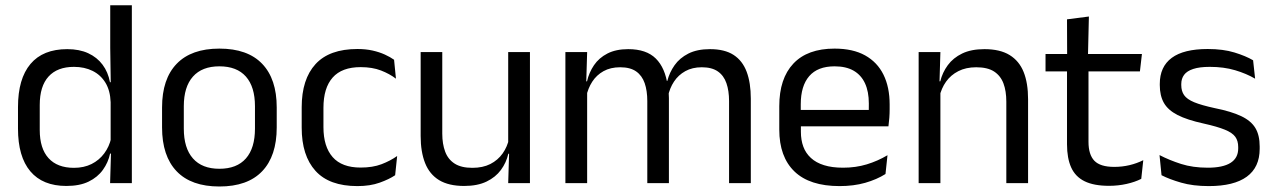

<svg xmlns="http://www.w3.org/2000/svg" viewBox="-20 -682 4744 715"><path d="M227 10.5Q139 10.5 93 -44Q47 -98.5 47 -203V-283.5Q47 -388.5 93.5 -443.8Q140 -499 230.5 -499Q275.5 -499 308.5 -483.8Q341.5 -468.5 362 -441Q382.5 -413.5 389.5 -376H416L392 -301.5Q390.5 -344.5 372.8 -373.8Q355 -403 324.8 -418Q294.5 -433 255.5 -433Q193.5 -433 160.8 -397Q128 -361 128 -291V-198Q128 -129 160.8 -93Q193.5 -57 255.5 -57Q292.5 -57 321 -71.2Q349.5 -85.5 368.2 -110.8Q387 -136 394 -168L414 -110H390Q383 -77 363.2 -49.5Q343.5 -22 310.2 -5.8Q277 10.5 227 10.5ZM390 0 393.5 -118 392 -144V-348L392.5 -365L390.5 -503.5V-662.5H471V0Z M797 12.5Q692 12.5 637.8 -44.2Q583.5 -101 583.5 -207.5V-282Q583.5 -388 638 -444.5Q692.5 -501 797 -501Q902 -501 956.2 -444.5Q1010.5 -388 1010.5 -282V-207.5Q1010.5 -101 956.2 -44.2Q902 12.5 797 12.5ZM797 -53.5Q862 -53.5 895.8 -92Q929.5 -130.5 929.5 -203V-286.5Q929.5 -358.5 895.8 -396.8Q862 -435 797 -435Q732.5 -435 698.5 -396.8Q664.5 -358.5 664.5 -286.5V-203Q664.5 -130.5 698.5 -92Q732.5 -53.5 797 -53.5Z M1311 11Q1206 11 1154.8 -45.8Q1103.5 -102.5 1103.5 -206.5V-282.5Q1103.5 -387 1155 -443.2Q1206.5 -499.5 1311 -499.5Q1342 -499.5 1367.5 -493.8Q1393 -488 1413.2 -478.8Q1433.5 -469.5 1447.5 -459.5L1454.5 -389Q1431 -407 1398.8 -419.5Q1366.5 -432 1323 -432Q1253 -432 1218.8 -393.2Q1184.5 -354.5 1184.5 -280.5V-208.5Q1184.5 -136 1218.8 -97Q1253 -58 1323 -58Q1368 -58 1400.8 -70.5Q1433.5 -83 1459 -101L1451.5 -29.5Q1429.5 -14.5 1394 -1.8Q1358.5 11 1311 11Z M1627 -488V-184.5Q1627 -146 1637.8 -117.2Q1648.5 -88.5 1673 -72.8Q1697.5 -57 1739 -57Q1778 -57 1806 -71.2Q1834 -85.5 1851.8 -110.5Q1869.5 -135.5 1876 -167L1890.5 -109.5H1873Q1865.5 -76.5 1845.5 -49.2Q1825.5 -22 1791.8 -5.8Q1758 10.5 1708.5 10.5Q1651 10.5 1615.2 -11.2Q1579.5 -33 1563 -74.8Q1546.5 -116.5 1546.5 -175.5V-488ZM1953.5 -488V0H1872.5L1876 -117L1872.5 -122V-488Z M2695 0V-305.5Q2695 -344 2685.2 -372.2Q2675.5 -400.5 2653.2 -416Q2631 -431.5 2593.5 -431.5Q2558 -431.5 2532 -417Q2506 -402.5 2490 -378.2Q2474 -354 2467.5 -323L2455 -380.5H2465Q2473 -412 2492 -439Q2511 -466 2543.5 -482.5Q2576 -499 2624 -499Q2678.5 -499 2711.8 -477.5Q2745 -456 2760.5 -414.8Q2776 -373.5 2776 -314.5V0ZM2085.5 0V-488H2166.5L2163 -371L2166.5 -366V0ZM2390.5 0V-305.5Q2390.5 -344 2380.8 -372.2Q2371 -400.5 2349 -416Q2327 -431.5 2289.5 -431.5Q2253.5 -431.5 2227.5 -417Q2201.5 -402.5 2185.5 -377.8Q2169.5 -353 2163 -321.5L2148 -379H2166Q2173.5 -412 2192 -439.2Q2210.5 -466.5 2242.2 -482.8Q2274 -499 2319.5 -499Q2387 -499 2422.2 -464Q2457.5 -429 2466.5 -362Q2469 -352 2470 -340.2Q2471 -328.5 2471 -317V0Z M3106.5 11Q2995 11 2938.5 -43.5Q2882 -98 2882 -199.5V-286.5Q2882 -389.5 2934.5 -445.2Q2987 -501 3088 -501Q3156 -501 3201.5 -475.8Q3247 -450.5 3270 -404Q3293 -357.5 3293 -293V-275Q3293 -259 3291.8 -243Q3290.5 -227 3288.5 -211.5H3214Q3215 -235.5 3215.2 -257Q3215.5 -278.5 3215.5 -296.5Q3215.5 -341 3201.2 -371.8Q3187 -402.5 3158.8 -418.8Q3130.5 -435 3088 -435Q3025 -435 2993.5 -398.5Q2962 -362 2962 -294V-247.5L2962.5 -237.5V-191Q2962.5 -160.5 2971.5 -136Q2980.5 -111.5 2999.8 -93.8Q3019 -76 3048.8 -66.8Q3078.5 -57.5 3119.5 -57.5Q3167 -57.5 3208 -70Q3249 -82.5 3285 -104L3277.5 -34Q3245 -13.5 3202 -1.2Q3159 11 3106.5 11ZM2924.5 -211.5V-272.5H3271.5V-211.5Z M3727.5 0V-303.5Q3727.5 -343 3716.8 -371.5Q3706 -400 3681.8 -415.8Q3657.5 -431.5 3615.5 -431.5Q3577 -431.5 3548.8 -417Q3520.5 -402.5 3503 -377.8Q3485.5 -353 3478.5 -321.5L3464 -379H3481.5Q3489.5 -412 3509.5 -439.2Q3529.5 -466.5 3563.2 -482.8Q3597 -499 3646 -499Q3704 -499 3739.8 -477Q3775.5 -455 3792 -413.8Q3808.5 -372.5 3808.5 -312.5V0ZM3401 0V-488H3482L3478.5 -371L3482 -366.5V0Z M4110 10Q4053.5 10 4019 -7Q3984.5 -24 3969 -58.5Q3953.5 -93 3953.5 -144.5V-452.5H4033.5V-154Q4033.5 -106 4055.5 -83.2Q4077.5 -60.5 4129.5 -60.5Q4159 -60.5 4186.2 -67Q4213.5 -73.5 4237.5 -85.5L4230 -16Q4206.5 -4 4175 3Q4143.5 10 4110 10ZM3873.5 -416V-481H4232.5L4225 -416ZM3954 -473 3953.5 -610 4035 -620.5 4031.5 -473Z M4481.5 11Q4422.5 11 4378.5 -1.8Q4334.5 -14.5 4305.5 -29.5L4298 -104.5Q4334.5 -85.5 4378.2 -71.5Q4422 -57.5 4477.5 -57.5Q4534 -57.5 4562.5 -75.5Q4591 -93.5 4591 -129V-134.5Q4591 -157.5 4580.2 -172.5Q4569.5 -187.5 4541.5 -199Q4513.5 -210.5 4462 -222Q4400.5 -235.5 4365 -253.8Q4329.5 -272 4314.2 -299Q4299 -326 4299 -365V-369.5Q4299 -433.5 4343.5 -466.5Q4388 -499.5 4477.5 -499.5Q4535 -499.5 4577.2 -486.5Q4619.5 -473.5 4646.5 -457.5L4654 -389Q4621.5 -408 4579.5 -420.5Q4537.5 -433 4485 -433Q4447 -433 4423.5 -425.2Q4400 -417.5 4389.5 -403.2Q4379 -389 4379 -369V-365Q4379 -343 4389.5 -327.8Q4400 -312.5 4427.2 -301.2Q4454.5 -290 4503 -279.5Q4565.5 -267 4602.2 -249.5Q4639 -232 4655 -205.2Q4671 -178.5 4671 -136.5V-128Q4671 -59 4623 -24Q4575 11 4481.5 11Z"/></svg>

Font: Anek Latin
Style: Regular
Weight: 400
Designer: Yesha Goshar
Foundry: Ek Type
Version: Version 1.003